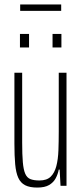

<svg xmlns="http://www.w3.org/2000/svg" viewBox="-20 -838 368 866"><path d="M148 8Q114 8 93.5 -2.5Q73 -13 62.5 -36Q52 -59 48.5 -97Q45 -135 45 -190V-510H80V-195Q80 -140 83 -106Q86 -72 94 -54Q102 -36 117.5 -30Q133 -24 158 -24Q191 -24 208.5 -41Q226 -58 234 -88.5Q242 -119 243.5 -159.5Q245 -200 245 -246V-510H280V0H253L249 -73H245Q241 -52 231 -33.5Q221 -15 201.5 -3.5Q182 8 148 8ZM70 -624V-685H111V-624ZM217 -624V-685H257V-624ZM71 -789V-818H256V-789Z"/></svg>

Font: Saira UltraCondensed Thin
Style: Regular
Weight: 250
Width: 1
Designer: Hector Gatti with collaboration of the Omnibus-Type team
Foundry: Omnibus-Type
Version: Version 1.101